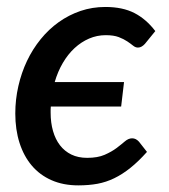

<svg xmlns="http://www.w3.org/2000/svg" viewBox="-20 -538 497 565"><path d="M412.5 -91Q387 -62.5 363.5 -43.8Q340 -25 316.2 -13.5Q292.5 -2 266.8 2.8Q241 7.5 210.5 7.5Q166 7.5 131.5 -7.8Q97 -23 73.5 -50.8Q50 -78.5 37.5 -117.5Q25 -156.5 25 -204Q25 -245 34 -284.5Q43 -324 59.5 -358.8Q76 -393.5 99.8 -422.8Q123.5 -452 153 -473Q182.5 -494 217 -505.8Q251.5 -517.5 290 -517.5Q341 -517.5 375.8 -499.5Q410.5 -481.5 437 -446.5L406.5 -409Q402.5 -404.5 397.2 -401.2Q392 -398 386 -398Q378.5 -398 371.5 -403.8Q364.5 -409.5 354.5 -416.2Q344.5 -423 329.5 -428.8Q314.5 -434.5 291 -434.5Q265.5 -434.5 242.2 -424.5Q219 -414.5 199.5 -396.5Q180 -378.5 165 -353Q150 -327.5 141 -296.5H345L336.5 -224.5H129.5Q129 -220 129 -215.5Q129 -211 129 -206.5Q129 -177 136 -152.5Q143 -128 156.5 -110.5Q170 -93 190 -83.2Q210 -73.5 236.5 -73.5Q267.5 -73.5 288 -82.5Q308.5 -91.5 322.8 -102.2Q337 -113 347.5 -122Q358 -131 369 -131Q380 -131 389 -121L412.5 -91Z"/></svg>

Font: Lato Semibold
Style: Italic
Weight: 600
Italic angle: -7°
Designer: Lukasz Dziedzic
Foundry: tyPoland Lukasz Dziedzic
Version: Version 2.006; 2014-01-15